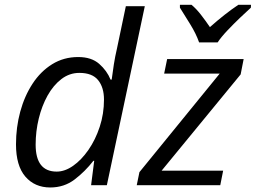

<svg xmlns="http://www.w3.org/2000/svg" viewBox="-20 -786 1085 815"><path d="M193.4 9.8Q127.4 9.8 87.6 -36.4Q47.9 -82.5 47.9 -173.3Q47.9 -245.6 65.9 -312Q84 -378.4 118.2 -430.7Q152.3 -482.9 201.4 -513.4Q250.5 -543.9 312 -543.9Q368.2 -543.9 401.1 -514.9Q434.1 -485.8 449.2 -448.2H454.1Q458.5 -481.9 463.4 -513.4Q468.3 -544.9 476.6 -580.6L514.2 -759.8H594.7L433.6 0H366.7L379.9 -103.5H376.5Q340.8 -57.6 296.4 -23.9Q252 9.8 193.4 9.8ZM220.7 -57.6Q255.4 -57.6 290.5 -82.3Q325.7 -106.9 355.5 -149.9Q385.3 -192.9 403.3 -247.8Q421.4 -302.7 421.4 -363.3Q421.4 -415 396.5 -445.8Q371.6 -476.6 316.9 -476.6Q274.9 -476.6 240.7 -450.4Q206.5 -424.3 182.1 -380.6Q157.7 -336.9 144.5 -282.7Q131.3 -228.5 131.3 -171.9Q131.3 -57.6 220.7 -57.6ZM560.5 0 571.8 -55.2 912.6 -473.6H676.8L689.5 -535.2H1014.2L1001.5 -470.2L666 -61.5H927.2L915 0ZM825.2 -606Q812 -643.6 787.1 -683.6Q762.2 -723.6 743.7 -753.4V-765.6H793Q813 -749 832.8 -723.6Q852.5 -698.2 871.1 -670.9Q934.6 -727.5 991.7 -765.6H1045.4L1044.9 -753.4Q1027.3 -737.8 999.8 -711.4Q972.2 -685.1 945.3 -656.7Q918.5 -628.4 903.8 -606Z"/></svg>

Font: Open Sans
Style: Italic
Weight: 400
Italic angle: -12°
Designer: Monotype Design Team
Foundry: Monotype Imaging Inc.
Version: Version 3.000; ttfautohint (v1.8.4)